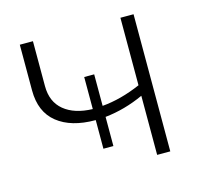

<svg xmlns="http://www.w3.org/2000/svg" viewBox="-82 -614 755 706"><g transform="rotate(-15 295.5 -261.0)"><path d="M483 -522V0H433V-225Q361 -192 286 -184V-73H248V-182H247Q155 -182 102.5 -224Q50 -266 50 -348V-522H100V-351Q100 -291 139.5 -258.5Q179 -226 248 -224V-346H286V-226Q357 -232 433 -265V-522Z"/></g></svg>

Font: Hilab Light
Style: Regular
Weight: 300
Designer: Cristianderson Lima
Foundry: Cristianderson
Version: Version 1.0